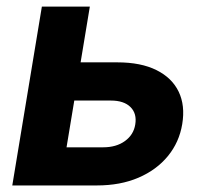

<svg xmlns="http://www.w3.org/2000/svg" viewBox="-20 -566 630 586"><path d="M175.1 -375.7H337.9Q410.2 -375.7 457.6 -352Q505 -328.4 525.3 -286.2Q545.6 -243.9 536.2 -187.3Q527.1 -132 492.5 -89.7Q457.8 -47.4 402.6 -23.7Q347.5 0 275.6 0H17.5L107.8 -545.9H254.2L183.1 -116.4H294.8Q334.9 -116.4 361.3 -135.5Q387.8 -154.7 392.8 -186Q398.3 -219.3 378.3 -239.2Q358.3 -259.1 318.4 -259.1H155.4Z"/></svg>

Font: Inter
Style: Italic
Weight: 400
Italic angle: -9.3988°
Designer: Rasmus Andersson
Foundry: rsms
Version: Version 4.001;git-66647c0bb